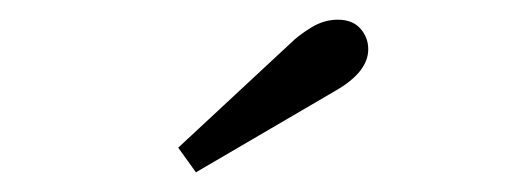

<svg xmlns="http://www.w3.org/2000/svg" viewBox="-20 -755 532 195"><path d="M161 -605 275 -711Q283 -719 296 -727Q309 -735 323 -735Q338 -735 346 -726Q354 -717 354 -705Q354 -682 321 -663L179 -580Z"/></svg>

Font: TavirajRegular
Style: Regular
Weight: 400
Designer: Katatrad Team
Foundry: CadsonDemak
Version: Version 1.001